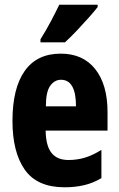

<svg xmlns="http://www.w3.org/2000/svg" viewBox="-20 -786 505 816"><path d="M238 -558Q333 -558 385 -492Q437 -426 437 -310V-231H174Q175 -166 199 -136Q223 -106 271 -106Q308 -106 341 -116Q374 -126 411 -149V-29Q376 -8 337.5 1Q299 10 255 10Q138 10 85.5 -64.5Q33 -139 33 -272Q33 -411 85 -484.5Q137 -558 238 -558ZM239 -447Q212 -447 193.5 -421.5Q175 -396 175 -334H303Q303 -447 239 -447ZM395 -756Q382 -739 358 -712Q334 -685 307 -656.5Q280 -628 256 -606H152V-619Q177 -659 196.5 -696Q216 -733 232 -766H395Z"/></svg>

Font: Noto Sans Telugu ExtraCondensed ExtraBold
Style: Regular
Weight: 800
Width: 2
Designer: Jelle Bosma - Monotype Design Team
Foundry: Monotype Imaging Inc.
Version: Version 2.005; ttfautohint (v1.8.4.7-5d5b)